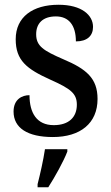

<svg xmlns="http://www.w3.org/2000/svg" viewBox="-20 -566 467 807"><path d="M202 10C318 10 390 -48 390 -150C390 -237 343 -276 246 -317C163 -353 132 -372 132 -422C132 -467 159 -497 215 -497C269 -497 299 -460 299 -392C346 -392 371 -415 371 -453C371 -502 324 -546 226 -546C118 -546 46 -495 46 -401C46 -312 92 -276 192 -231C277 -193 303 -173 303 -126C303 -74 270 -40 206 -40C134 -40 104 -92 104 -166C73 -166 37 -149 37 -97C37 -28 96 10 202 10ZM138 208V221H183C210 179 247 113 263 71V61H169C162 108 149 165 138 208Z"/></svg>

Font: Noto Serif Devanagari SemiCondensed Medium
Style: Regular
Weight: 500
Width: 4
Designer: Universal Thirst, Indian Type Foundry and the Monotype Design Team
Foundry: Monotype Imaging Inc.
Version: Version 2.004